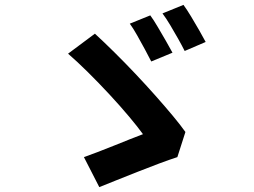

<svg xmlns="http://www.w3.org/2000/svg" viewBox="-20 -782 1040 787"><path d="M596 -719Q610 -700 627 -671Q644 -642 660.5 -613.5Q677 -585 687 -566L600 -530Q589 -552 573.5 -580.5Q558 -609 542 -637.5Q526 -666 512 -685ZM732 -762Q746 -743 763.5 -714Q781 -685 797 -657Q813 -629 823 -610L737 -573Q726 -595 710 -623.5Q694 -652 677.5 -679.5Q661 -707 646 -727ZM707 -138Q676 -128 633 -112Q590 -96 543.5 -77.5Q497 -59 455.5 -42.5Q414 -26 387 -15L324 -138Q347 -146 379.5 -158.5Q412 -171 447 -185Q482 -199 513 -211.5Q544 -224 566 -232Q546 -260 510 -303Q474 -346 429.5 -394Q385 -442 340 -486.5Q295 -531 259 -562L369 -644Q406 -610 449 -567.5Q492 -525 535 -479.5Q578 -434 617.5 -389.5Q657 -345 689 -306.5Q721 -268 740 -241Z"/></svg>

Font: Noto Sans JP Thin
Style: Bold
Weight: 700
Version: Version 2.004-H2;hotconv 1.0.118;makeotfexe 2.5.65603